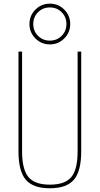

<svg xmlns="http://www.w3.org/2000/svg" viewBox="-20 -1010 540 1040"><path d="M400.4 -730.5H419.9V-190.4Q419.9 -83 380.4 -36.6Q340.8 9.8 250 9.8Q159.2 9.8 119.6 -36.6Q80.1 -83 80.1 -190.4V-730.5H99.6V-190.4Q99.6 -92.8 133.8 -51.3Q168 -9.8 250 -9.8Q332 -9.8 366.2 -50.8Q400.4 -91.8 400.4 -190.4ZM328.1 -958Q360.4 -925.8 360.4 -879.9Q360.4 -834 328.1 -801.8Q295.9 -769.5 250 -769.5Q204.1 -769.5 171.9 -801.8Q139.6 -834 139.6 -879.9Q139.6 -925.8 171.9 -958Q204.1 -990.2 250 -990.2Q295.9 -990.2 328.1 -958ZM314 -815.9Q339.8 -841.8 339.8 -879.9Q339.8 -918 314 -943.8Q288.1 -969.7 250 -969.7Q211.9 -969.7 186 -943.8Q160.2 -918 160.2 -879.9Q160.2 -841.8 186 -815.9Q211.9 -790 250 -790Q288.1 -790 314 -815.9Z"/></svg>

Font: Mgen+ 1m thin
Style: Regular
Weight: 100
Designer: [Source Han Sans]
Ryoko NISHIZUKA  (kana & ideographs); Paul D. Hunt (Latin, Greek & Cyrillic); Wenlong ZHANG  (bopomofo
Version: Version 1.059.20150602